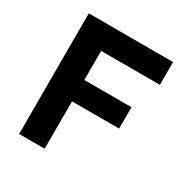

<svg xmlns="http://www.w3.org/2000/svg" viewBox="-162 -836 935 969"><g transform="rotate(30 305.5 -351.5)"><path d="M503.7 -400.5V-276H111.4V-400.5ZM228.9 -703.1V0H80.1V-703.1ZM571.3 -702.9V-570.1H86V-702.9Z"/></g></svg>

Font: Wand UI Pro
Style: Regular
Weight: 400
Designer: Andreas Faust
Version: Version 1.003;FEAKit 1.0